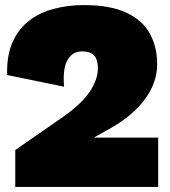

<svg xmlns="http://www.w3.org/2000/svg" viewBox="-20 -735 668 755"><path d="M40 0V-145L223 -272Q300 -325 332.5 -374Q365 -423 365 -466Q365 -501 350 -517Q335 -533 302 -533Q265 -533 245.5 -499Q226 -465 232 -394L8 -440Q6 -517 29.5 -569.5Q53 -622 95 -654Q137 -686 192.5 -700.5Q248 -715 309 -715Q415 -715 478.5 -684.5Q542 -654 570 -601.5Q598 -549 598 -483Q598 -410 550 -345Q502 -280 415 -231L349 -194H602V0Z"/></svg>

Font: Prodigy Sans Black
Style: Regular
Weight: 900
Designer: Wei Huang
Foundry: Wei Huang
Version: Version 1.003; ttfautohint (v1.8.3)